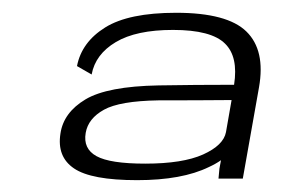

<svg xmlns="http://www.w3.org/2000/svg" viewBox="-20 -702 470 308"><path d="M330.5 -415.5 332 -431.5 334.5 -445Q326 -439 315 -434Q272 -413 200 -413Q126.5 -413 98.8 -431.8Q71 -450.5 77 -488Q82 -521.5 117 -542.5Q152 -563.5 234.5 -565Q293 -566 355.5 -566Q362.5 -611 341 -632Q319 -654 257.5 -654Q198.5 -654 165.8 -634.5Q133 -615 127 -582.5L103.5 -596Q111 -634.5 148.8 -658Q186.5 -681.5 262.5 -681.5Q344.5 -681.5 375.2 -651.5Q406 -621.5 395.5 -562L369.5 -415.5ZM342.5 -490 351.5 -541.5Q296 -541 234 -541Q172 -540 146.8 -526Q121.5 -512 117.5 -489Q113 -463.5 134.8 -451.5Q156.5 -439.5 213 -439.5Q273 -439.5 305.8 -454.2Q338.5 -469 342.5 -490Z"/></svg>

Font: Anybody ExtraExpanded Light
Style: Italic
Weight: 300
Width: 8
Italic angle: -10°
Designer: Tyler Finck
Foundry: Etcetera Type Company
Version: Version 1.010; ttfautohint (v1.8.3) -l 8 -r 50 -G 200 -x 14 